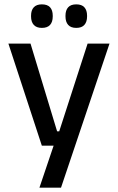

<svg xmlns="http://www.w3.org/2000/svg" viewBox="-20 -689 541 881"><path d="M296.5 -86.5 244.5 -64 382 -489H482.5L260 172H161L238.5 -57.5L282.5 -20.5H172L18.5 -489H120L242 -86.5ZM172 -561Q147.5 -561 135 -574.8Q122.5 -588.5 122.5 -613.5V-617Q122.5 -642 135 -655.5Q147.5 -669 172 -669Q197.5 -669 209.8 -655.5Q222 -642 222 -617V-613.5Q222 -588.5 209.8 -574.8Q197.5 -561 172 -561ZM330 -561Q305 -561 292.8 -574.8Q280.5 -588.5 280.5 -613.5V-617Q280.5 -642 292.8 -655.5Q305 -669 330 -669Q355 -669 367.2 -655.5Q379.5 -642 379.5 -617V-613.5Q379.5 -588.5 367.2 -574.8Q355 -561 330 -561Z"/></svg>

Font: Anek Latin Medium
Style: Regular
Weight: 500
Designer: Yesha Goshar
Foundry: Ek Type
Version: Version 1.003